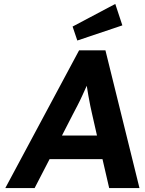

<svg xmlns="http://www.w3.org/2000/svg" viewBox="-20 -956 736 976"><path d="M7 0 382 -700H516L689 0H535L501 -147H232L156 0ZM295 -267H473L448 -377Q444 -393 439 -418Q434 -443 429 -471Q425 -497 421 -520Q410 -496 398.5 -470.5Q387 -445 374.5 -421Q362 -397 350 -374ZM373 -750 349 -821 566 -936 602 -827Z"/></svg>

Font: Lexend SemBd
Style: Italic
Weight: 600
Italic angle: -8.13011°
Designer: Bonnie Shaver-Troup, Thomas Jockin
Foundry: Lexend
Version: Version 1.007